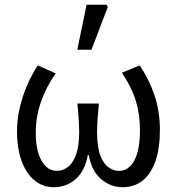

<svg xmlns="http://www.w3.org/2000/svg" viewBox="-20 -772 741 804"><path d="M205.2 12Q160.3 12 125.6 -15.8Q91 -43.5 71.1 -96.3Q51.2 -149.1 51.2 -224Q51.2 -270.7 62.4 -319.4Q73.6 -368.2 93.3 -414.2Q112.9 -460.2 138.3 -498.1L213.1 -464.6Q172.2 -405.9 151 -343.9Q129.7 -281.8 129.7 -216.3Q129.7 -141.8 154 -99.1Q178.3 -56.5 218.9 -56.5Q242.1 -56.5 263.4 -72Q284.8 -87.5 298.2 -123.8Q311.6 -160 311.6 -220.3Q311.6 -238.6 310.5 -256.5Q309.5 -274.4 308.1 -294.5Q306.6 -314.7 303.9 -338.4H394.2Q392.1 -314.7 390.3 -294.5Q388.6 -274.4 387.5 -256.5Q386.5 -238.6 386.5 -220.3Q386.5 -157.8 399.8 -121.9Q413.2 -86.1 434.3 -71.3Q455.4 -56.5 478.2 -56.5Q518.9 -56.5 542.5 -100.1Q566.1 -143.7 566.1 -227.5Q566.1 -292.6 548.9 -349.4Q531.7 -406.2 490.4 -467.4L565 -498.1Q604.6 -439.7 627.1 -372.4Q649.6 -305.2 649.6 -228.2Q649.6 -151.7 631.2 -98.2Q612.8 -44.6 577.8 -16.3Q542.8 12 492.7 12Q444 12 403.9 -21.6Q363.8 -55.1 351.7 -122.7H347.7Q335.3 -55.1 296.4 -21.6Q257.5 12 205.2 12ZM303.7 -563.7 342.5 -752.1H426.6L431.5 -742.9L363 -563.7Z"/></svg>

Font: SourceSans3VF
Style: Regular
Weight: 200
Designer: Paul D. Hunt
Foundry: Adobe
Version: Version 3.052;hotconv 1.1.0;makeotfexe 2.6.0